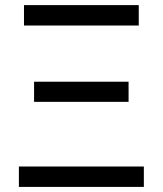

<svg xmlns="http://www.w3.org/2000/svg" viewBox="-20 -734 640 754"><path d="M74.2 -713.9H524.9V-633.8H74.2ZM113.8 -413.1H484.9V-334H113.8ZM544.9 -80.1V0H54.2V-80.1Z"/></svg>

Font: Droid Sans Mono
Style: Regular
Weight: 400
Monospace: yes
Foundry: Ascender Corporation
Version: Version 1.00 build 112